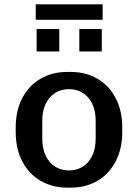

<svg xmlns="http://www.w3.org/2000/svg" viewBox="-20 -851 633 881"><path d="M289 10Q221 10 167 -21Q113 -52 82.5 -110Q52 -168 52 -247V-264Q52 -344 82.5 -401.5Q113 -459 166.5 -490Q220 -521 288 -521H304Q373 -521 426.5 -490Q480 -459 510.5 -401.5Q541 -344 541 -264V-247Q541 -168 510.5 -110Q480 -52 426.5 -21Q373 10 305 10ZM296 -69Q331 -69 358.5 -85.5Q386 -102 402.5 -135Q419 -168 419 -215V-296Q419 -344 402.5 -376.5Q386 -409 358.5 -425.5Q331 -442 296 -442Q262 -442 234.5 -425.5Q207 -409 190.5 -376.5Q174 -344 174 -296V-215Q174 -168 190.5 -135Q207 -102 234.5 -85.5Q262 -69 296 -69ZM144 -760V-831H451V-760ZM148 -615V-718H252V-615ZM344 -615V-718H447V-615Z"/></svg>

Font: Chivo Medium
Style: Regular
Weight: 500
Designer: Hector Gatti
Foundry: Omnibus-Type
Version: Version 2.002